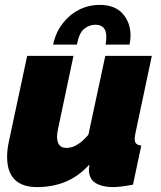

<svg xmlns="http://www.w3.org/2000/svg" viewBox="-20 -754 658 784"><path d="M132 10Q9 10 9 -114Q9 -129 11 -145.5Q13 -162 17 -180L91 -526H280L216 -223Q213 -208 213 -196Q213 -150 251 -150Q263 -150 276 -154Q289 -158 305.5 -170Q322 -182 341 -204L410 -526H600L533 -210Q532 -203 531 -197Q530 -191 530 -186Q530 -161 557 -160L523 0Q497 5 476.5 7.5Q456 10 441 10Q398 10 370.5 -6.5Q343 -23 343 -63Q343 -66 343.5 -69Q344 -72 344.5 -75.5Q345 -79 345 -82Q300 -33 247 -11.5Q194 10 132 10ZM197 -572Q207 -620 234.5 -656.5Q262 -693 301.5 -713.5Q341 -734 387 -734Q449 -734 481 -698Q513 -662 513 -609Q513 -600 512 -591Q511 -582 509 -572H411Q413 -581 413.5 -589Q414 -597 414 -604Q414 -653 369 -653Q345 -653 324 -636.5Q303 -620 294 -572Z"/></svg>

Font: Raleway Thin Black
Style: Italic
Weight: 900
Italic angle: -12°
Version: Version 4.026